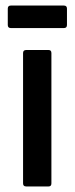

<svg xmlns="http://www.w3.org/2000/svg" viewBox="-20 -671 269 691"><path d="M74 0Q63 0 63 -11V-480Q63 -491 74 -491H155Q165 -491 165 -480V-11Q165 0 155 0ZM19 -570Q8 -570 8 -581V-640Q8 -651 19 -651H210Q221 -651 221 -640V-581Q221 -570 210 -570Z"/></svg>

Font: Sofia Sans Extra Cond
Style: Bold
Weight: 700
Width: 1
Designer: Botio Nikoltchev, Ani Petrova
Foundry: lettersoup
Version: Version 4.100; ttfautohint (v1.8.3)